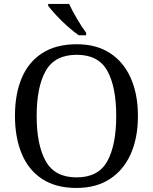

<svg xmlns="http://www.w3.org/2000/svg" viewBox="-20 -929 765 959"><path d="M362.3 9.8Q258.8 9.8 190.4 -35.2Q122.1 -80.1 88.4 -161.1Q54.7 -242.2 54.7 -350.6Q54.7 -459 88.4 -539.1Q122.1 -619.1 190.9 -663.6Q259.8 -708 363.3 -708Q461.9 -708 529.8 -663.6Q597.7 -619.1 633.3 -538.6Q668.9 -458 668.9 -349.6Q668.9 -241.2 633.3 -160.6Q597.7 -80.1 529.3 -35.2Q460.9 9.8 362.3 9.8ZM362.3 -43Q471.7 -43 516.1 -124Q560.5 -205.1 560.5 -349.6Q560.5 -495.1 516.1 -575.2Q471.7 -655.3 363.3 -655.3Q253.9 -655.3 208.5 -575.2Q163.1 -495.1 163.1 -349.6Q163.1 -205.1 208.5 -124Q253.9 -43 362.3 -43ZM373 -752.9Q347.7 -770.5 316.4 -798.3Q285.2 -826.2 259.3 -854.5Q233.4 -882.8 220.7 -899.4V-909.2H325.2Q340.8 -876 364.7 -835Q388.7 -793.9 410.2 -765.6V-752.9Z"/></svg>

Font: Noto Serif Todhri
Style: Regular
Weight: 400
Designer: Mikhail Merkuryev
Version: Version 1.000; ttfautohint (v1.8.4.7-5d5b)